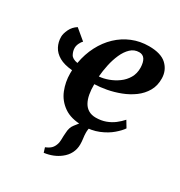

<svg xmlns="http://www.w3.org/2000/svg" viewBox="-187 -691 1008 1073"><g transform="rotate(30 316.5 -155.0)"><path d="M251 250 241.5 219.5Q264 210.5 275.8 199Q287.5 187.5 293.5 170.5Q299.5 155 299.5 134.8Q299.5 114.5 301.5 92.5Q302.5 57 320.2 35.2Q338 13.5 351.5 -4.5L427.5 -47Q412.5 -28 405.5 -7.5Q398.5 13 399 36Q399 50.5 401.8 69.8Q404.5 89 404.5 107.5Q404.5 138 391.2 164Q378 190 352.5 209.5Q332 225.5 306.5 235.8Q281 246 251 250ZM131 -398Q123 -391 115.2 -375Q107.5 -359 107.5 -344.5Q107.5 -324.5 118 -304.5Q128.5 -284.5 163 -279Q174 -341.5 200.8 -393Q227.5 -444.5 267 -482Q306.5 -519.5 356.5 -540Q406.5 -560.5 463.5 -560.5Q541.5 -560.5 577.8 -526.2Q614 -492 615 -440.5Q616 -393.5 595.5 -358Q575 -322.5 540.8 -297.2Q506.5 -272 464.8 -256Q423 -240 381 -232.2Q339 -224.5 304 -223.5Q303.5 -188 308.8 -159.2Q314 -130.5 326 -109.2Q338 -88 357.5 -76.8Q377 -65.5 404 -65.5Q438.5 -65.5 467.2 -76Q496 -86.5 518.8 -104Q541.5 -121.5 558.5 -141L583.5 -99.5Q569.5 -78.5 539.5 -52.8Q509.5 -27 464.8 -8.5Q420 10 362.5 10Q288 10 242.5 -21.8Q197 -53.5 177 -103.5Q157 -153.5 157 -208.5Q157 -213.5 157.2 -218.8Q157.5 -224 157.5 -229Q104.5 -233.5 72.5 -252Q40.5 -270.5 25.8 -298.8Q11 -327 11 -360.5Q11 -381 24.2 -408.8Q37.5 -436.5 64.5 -453.5ZM433 -504Q401.5 -504 378.5 -482.2Q355.5 -460.5 340 -425.5Q324.5 -390.5 316 -350.5Q307.5 -310.5 304.5 -273.5Q332.5 -275.5 363.5 -286.8Q394.5 -298 421.8 -317.8Q449 -337.5 465.8 -366.2Q482.5 -395 482 -432Q481 -467.5 468.8 -485.8Q456.5 -504 433 -504Z"/></g></svg>

Font: Merriweather 36pt
Style: Bold Italic
Weight: 700
Italic angle: -7.8°
Version: Version 2.101